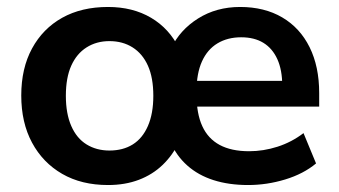

<svg xmlns="http://www.w3.org/2000/svg" viewBox="-20 -521 973 551"><path d="M290 10Q214 10 158.5 -22Q103 -54 72 -111.5Q41 -169 41 -247Q41 -325 72 -382Q103 -439 158.5 -470Q214 -501 290 -501Q361 -501 413.5 -470Q466 -439 494 -382H471Q496 -435 548.5 -468Q601 -501 669 -501Q739 -501 790 -471Q841 -441 868.5 -385.5Q896 -330 896 -254V-215H524V-289H806L790 -275Q790 -320 776 -351Q762 -382 736 -398Q710 -414 672 -414Q633 -414 604 -396.5Q575 -379 559.5 -344.5Q544 -310 544 -259V-250Q544 -195 560.5 -159Q577 -123 610.5 -105Q644 -87 695 -87Q736 -87 776.5 -100Q817 -113 851 -139L887 -52Q851 -22 798.5 -6Q746 10 692 10Q637 10 593 -4Q549 -18 517.5 -46Q486 -74 469 -114H494Q476 -76 447 -48Q418 -20 378.5 -5Q339 10 290 10ZM294 -89Q333 -89 361 -106.5Q389 -124 404.5 -159.5Q420 -195 420 -246Q420 -298 404.5 -332.5Q389 -367 360.5 -385Q332 -403 294 -403Q257 -403 228.5 -385Q200 -367 184.5 -332.5Q169 -298 169 -246Q169 -195 184.5 -159.5Q200 -124 228.5 -106.5Q257 -89 294 -89Z"/></svg>

Font: Nunito Sans 12pt ExtraLight 11pt
Style: Bold
Weight: 700
Version: Version 3.101;gftools[0.9.27]